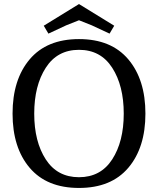

<svg xmlns="http://www.w3.org/2000/svg" viewBox="-20 -913 780 948"><path d="M613.5 -620Q698 -520 698 -352Q698 -184 613.5 -84.5Q529 15 370 15Q211 15 126.5 -84.5Q42 -184 42 -352Q42 -520 126.5 -620Q211 -720 370 -720Q529 -720 613.5 -620ZM206 -578.5Q149 -490 149 -352Q149 -214 206 -126Q263 -38 370 -38Q477 -38 534 -126Q591 -214 591 -352Q591 -490 534 -578.5Q477 -667 370 -667Q263 -667 206 -578.5ZM370 -893 544 -786 521 -747 433 -788 370 -813 307 -788 219 -747 196 -786Z"/></svg>

Font: Andada SC
Style: Regular
Weight: 400
Designer: Carolina Giovagnoli
Foundry: Carolina Giovagnoli
Version: Version 1.003